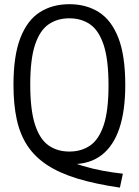

<svg xmlns="http://www.w3.org/2000/svg" viewBox="-20 -769 652 902"><path d="M543.3 112.4Q428.7 95.7 344.3 70.1Q259.9 44.4 202 6.6Q144.2 -31.3 109.2 -84Q74.3 -136.7 58.8 -207.3Q43.3 -278 43.3 -370Q43.3 -508.1 76 -591.5Q108.6 -674.8 167.6 -712Q226.5 -749.3 305.9 -749.3Q385.3 -749.3 444.3 -712Q503.2 -674.8 535.9 -591.5Q568.5 -508.1 568.5 -370Q568.5 -248.6 540.7 -165.8Q512.8 -83 457.3 -40.4Q401.8 2.2 319.3 2.2Q307.1 2.2 294.3 1.3Q281.4 0.3 268.1 -1.4L277.2 -24.9Q321.8 -3.7 369.3 10.5Q416.8 24.7 464.4 33.4Q511.9 42.1 557.3 47ZM305.9 -57Q361.9 -57 403.1 -85.1Q444.3 -113.2 467.1 -180.9Q489.8 -248.6 489.8 -367.5Q489.8 -488.8 467.1 -557.6Q444.3 -626.3 403.1 -654.7Q361.9 -683 305.9 -683Q250 -683 208.8 -655Q167.5 -626.9 144.8 -559.2Q122.1 -491.4 122.1 -372.5Q122.1 -251.2 144.8 -182.4Q167.5 -113.7 208.8 -85.3Q250 -57 305.9 -57Z"/></svg>

Font: Encode Sans Condensed Thin
Style: Regular
Weight: 100
Width: 3
Designer: Multiple Designers
Foundry: Impallari Type
Version: Version 3.002